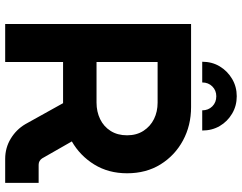

<svg xmlns="http://www.w3.org/2000/svg" viewBox="-114 -798 912 723"><g transform="rotate(90 341.5 -436.0)"><path d="M342 -872Q378 -872 407.5 -854.5Q437 -837 454 -808Q471 -779 471 -742H395Q395 -765 380 -780Q365 -795 342 -795Q320 -795 305 -780Q290 -765 290 -742H212Q212 -779 229.5 -808Q247 -837 276.5 -854.5Q306 -872 342 -872ZM70 0V-700H383Q452 -700 508.5 -669.5Q565 -639 598.5 -585Q632 -531 632 -459Q632 -389 599 -335.5Q566 -282 512 -251L576 -139Q580 -133 586 -129.5Q592 -126 600 -126H668V0H578Q536 0 501.5 -21Q467 -42 447 -76L368 -218Q359 -218 349.5 -218Q340 -218 331 -218H213V0ZM213 -344H366Q400 -344 428 -357.5Q456 -371 472.5 -397Q489 -423 489 -459Q489 -495 472 -521Q455 -547 427.5 -560.5Q400 -574 366 -574H213Z"/></g></svg>

Font: MuseoModerno Thin SemiBold
Style: Regular
Weight: 600
Version: Version 1.003